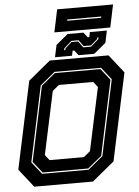

<svg xmlns="http://www.w3.org/2000/svg" viewBox="-63 -1032 780 1081"><g transform="rotate(-5 326.5 -492.0)"><path d="M86 0 5 -103 110 -597 235 -700H567L648 -597L543 -103L418 0ZM185 -141.5H379L416 -172L492 -528L468 -558.5H274L237 -528L161 -172ZM136 -68.5H398.5L483 -138L573.5 -564.5L519 -634H256L172 -564.5L81.5 -138ZM140 -75.5 89 -140 178.5 -562.5 257 -627H515L566 -562.5L476.5 -140L397.5 -75.5ZM266 -716 280.5 -784 348 -840H437L459 -812H468L474 -840H570L555.5 -772L488 -716H399L377 -744H368L362 -716ZM320.5 -751H327L329 -760L365.5 -793H403.5L429.5 -757.5H473.5L517.5 -796L519.5 -806H513L511 -797L473.5 -764.5H432L406.5 -799.5H365.5L322.5 -761ZM274.5 -855.5 301.5 -983.5H617.5L590.5 -855.5ZM352 -914.5H544L545.5 -921.5H353.5Z"/></g></svg>

Font: Tourney ExtraBold
Style: Italic
Weight: 800
Italic angle: -12°
Version: Version 1.015